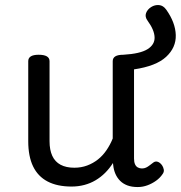

<svg xmlns="http://www.w3.org/2000/svg" viewBox="-20 -736 730 775"><path d="M269 17Q211 17 172 -3.5Q133 -24 113.5 -64.5Q94 -105 94 -166V-489Q94 -502 104.5 -508.5Q115 -515 136 -515Q158 -515 169 -508.5Q180 -502 180 -489V-166Q180 -131 191 -107Q202 -83 224.5 -71Q247 -59 280 -59Q308 -59 332 -68Q356 -77 375.5 -92.5Q395 -108 410 -130Q425 -152 435 -177V-489Q435 -502 445.5 -508.5Q456 -515 478 -515Q546 -519 575.5 -537.5Q605 -556 604 -585.5Q603 -615 576 -652Q564 -668 569.5 -683Q575 -698 590 -707.5Q605 -717 622 -715.5Q639 -714 651 -697Q688 -645 689.5 -594.5Q691 -544 650.5 -506.5Q610 -469 521 -456V-96Q521 -82 525 -73Q529 -64 536.5 -60Q544 -56 553 -56Q562 -56 569.5 -59.5Q577 -63 584.5 -69Q592 -75 599 -80Q607 -86 616.5 -83Q626 -80 634 -69Q639 -62 641 -52Q643 -42 636 -33Q626 -18 610 -6.5Q594 5 575 12Q556 19 536 19Q512 19 494.5 12.5Q477 6 465 -6Q453 -18 446 -34Q439 -50 437 -69L436 -78Q422 -56 404.5 -38.5Q387 -21 366 -8.5Q345 4 320.5 10.5Q296 17 269 17Z"/></svg>

Font: Playwrite ES Deco
Style: Regular
Weight: 400
Designer: Veronika Burian, José Scaglione
Foundry: TypeTogether
Version: Version 1.002